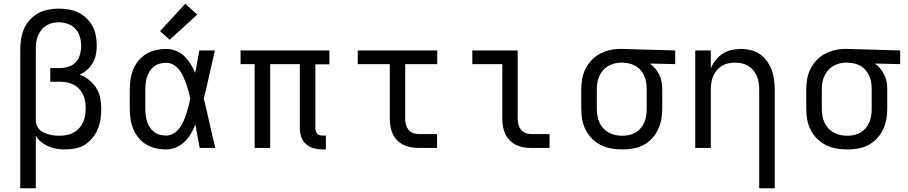

<svg xmlns="http://www.w3.org/2000/svg" viewBox="-20 -789 4840 1024"><path d="M88 215V-525Q88 -553 92.5 -581.5Q97 -610 108.5 -636Q120 -662 139.5 -683.5Q159 -705 183.5 -718.5Q208 -732 236.5 -737.5Q265 -743 293 -743Q320 -743 346.5 -738.5Q373 -734 397 -722.5Q421 -711 441 -692Q461 -673 473.5 -649.5Q486 -626 491 -599.5Q496 -573 496 -546Q496 -522 491.5 -498.5Q487 -475 475 -454Q463 -433 445 -417Q427 -401 405 -391Q432 -381 455 -362.5Q478 -344 493.5 -319.5Q509 -295 514.5 -266Q520 -237 520 -208Q520 -181 516 -153.5Q512 -126 501.5 -101Q491 -76 473.5 -54Q456 -32 433 -17.5Q410 -3 382.5 2.5Q355 8 328 8Q305 8 282.5 4.5Q260 1 239 -8Q218 -17 200 -31.5Q182 -46 171 -65V215ZM296 -65Q315 -65 334.5 -68.5Q354 -72 371 -81Q388 -90 401.5 -104.5Q415 -119 423 -136.5Q431 -154 434 -173.5Q437 -193 437 -212Q437 -231 434 -249.5Q431 -268 423 -284.5Q415 -301 402 -315Q389 -329 372.5 -337.5Q356 -346 337.5 -349.5Q319 -353 300 -353H248V-426H300Q323 -426 346 -433.5Q369 -441 384.5 -458Q400 -475 406.5 -498Q413 -521 413 -544Q413 -569 406 -593Q399 -617 382.5 -635Q366 -653 342 -661.5Q318 -670 293 -670Q275 -670 257.5 -665.5Q240 -661 225 -651.5Q210 -642 199 -627Q188 -612 181.5 -595.5Q175 -579 173 -561Q171 -543 171 -525V-146V-142Q172 -128 178 -115.5Q184 -103 194 -94.5Q204 -86 216.5 -80.5Q229 -75 242 -71.5Q255 -68 268.5 -66.5Q282 -65 296 -65Z M866 8Q838 8 811 2Q784 -4 760 -18.5Q736 -33 718.5 -54.5Q701 -76 690.5 -101.5Q680 -127 676 -154.5Q672 -182 672 -210V-310Q672 -338 676 -365.5Q680 -393 690.5 -418.5Q701 -444 718.5 -465.5Q736 -487 760 -501.5Q784 -516 811 -522Q838 -528 866 -528Q893 -528 918.5 -518Q944 -508 963 -489.5Q982 -471 996.5 -448Q1011 -425 1021 -400Q1027 -430 1032.5 -460Q1038 -490 1043 -520H1126Q1111 -456 1097 -391.5Q1083 -327 1067 -263Q1083 -198 1097.5 -132Q1112 -66 1128 0H1045Q1039 -31 1033.5 -62Q1028 -93 1022 -125Q1012 -99 998 -75.5Q984 -52 964.5 -33Q945 -14 919 -3Q893 8 866 8ZM866 -66Q887 -66 905.5 -77Q924 -88 936.5 -105Q949 -122 958 -141.5Q967 -161 973.5 -181.5Q980 -202 985.5 -222.5Q991 -243 995 -263Q991 -283 985.5 -303Q980 -323 973 -342.5Q966 -362 957.5 -381Q949 -400 936 -416.5Q923 -433 905 -443.5Q887 -454 866 -454Q849 -454 832 -449.5Q815 -445 801.5 -434.5Q788 -424 778.5 -409Q769 -394 764 -378Q759 -362 757 -344.5Q755 -327 755 -310V-210Q755 -193 757 -175.5Q759 -158 764 -142Q769 -126 778.5 -111Q788 -96 801.5 -85.5Q815 -75 832 -70.5Q849 -66 866 -66ZM885 -577 834 -623 968 -769 1032 -711Z M1701 8Q1677 8 1654 2Q1631 -4 1613 -19.5Q1595 -35 1587 -58Q1579 -81 1579 -104V-447H1421V0H1338V-447H1263V-520H1737V-446H1662V-104Q1662 -97 1664.5 -89Q1667 -81 1672.5 -75.5Q1678 -70 1685.5 -68Q1693 -66 1701 -66H1718V8Z M2213 0Q2193 0 2172 -3.5Q2151 -7 2132.5 -16Q2114 -25 2099 -40Q2084 -55 2075 -74Q2066 -93 2062.5 -113.5Q2059 -134 2059 -155V-447H1888V-520H2312V-447H2141V-155Q2141 -139 2145 -124Q2149 -109 2158.5 -97Q2168 -85 2183 -79.5Q2198 -74 2213 -74H2311V0Z M2813 0Q2793 0 2772 -3.5Q2751 -7 2732.5 -16Q2714 -25 2699 -40Q2684 -55 2675 -74Q2666 -93 2662.5 -113.5Q2659 -134 2659 -155V-447H2499V-520H2741V-155Q2741 -139 2745 -124Q2749 -109 2758.5 -97Q2768 -85 2783 -79.5Q2798 -74 2813 -74H2911V0Z M3299 8Q3270 8 3241 3Q3212 -2 3185.5 -15Q3159 -28 3138 -49Q3117 -70 3103.5 -96.5Q3090 -123 3085 -152Q3080 -181 3080 -210V-310Q3080 -338 3084.5 -366Q3089 -394 3101.5 -419.5Q3114 -445 3133 -466Q3152 -487 3177 -500.5Q3202 -514 3229 -521Q3256 -528 3285 -528Q3288 -528 3292 -528Q3296 -528 3300 -528L3581 -520V-447L3446 -450Q3462 -439 3475 -423Q3488 -407 3497 -388.5Q3506 -370 3509 -350Q3512 -330 3512 -310V-210Q3512 -181 3507 -152.5Q3502 -124 3489.5 -98Q3477 -72 3457 -50.5Q3437 -29 3411.5 -15.5Q3386 -2 3357 3Q3328 8 3299 8ZM3299 -65Q3317 -65 3335.5 -69Q3354 -73 3370 -82.5Q3386 -92 3398 -106.5Q3410 -121 3417 -138Q3424 -155 3426.5 -173.5Q3429 -192 3429 -210V-310Q3429 -327 3427 -344.5Q3425 -362 3418.5 -378.5Q3412 -395 3401.5 -409Q3391 -423 3376.5 -433Q3362 -443 3345 -448Q3328 -453 3311 -454L3300 -455Q3298 -455 3295.5 -455Q3293 -455 3291 -455Q3273 -455 3255 -450Q3237 -445 3221.5 -435.5Q3206 -426 3194.5 -412Q3183 -398 3175.5 -381Q3168 -364 3165.5 -346Q3163 -328 3163 -310V-210Q3163 -191 3166 -172.5Q3169 -154 3176.5 -137Q3184 -120 3197 -105.5Q3210 -91 3226.5 -82Q3243 -73 3261.5 -69Q3280 -65 3299 -65Z M4029 215V-310Q4029 -328 4026.5 -346.5Q4024 -365 4017 -382Q4010 -399 3998 -413.5Q3986 -428 3970.5 -437.5Q3955 -447 3936.5 -451Q3918 -455 3900 -455Q3882 -455 3863.5 -451Q3845 -447 3829.5 -437.5Q3814 -428 3802 -413.5Q3790 -399 3783 -382Q3776 -365 3773.5 -346.5Q3771 -328 3771 -310V0H3688V-520H3771V-424Q3781 -448 3797 -468.5Q3813 -489 3834 -502.5Q3855 -516 3880.5 -522Q3906 -528 3932 -528Q3958 -528 3984.5 -521.5Q4011 -515 4033 -500Q4055 -485 4071 -462.5Q4087 -440 4096 -415Q4105 -390 4108.5 -363.5Q4112 -337 4112 -310V215Z M4499 8Q4470 8 4441 3Q4412 -2 4385.5 -15Q4359 -28 4338 -49Q4317 -70 4303.5 -96.5Q4290 -123 4285 -152Q4280 -181 4280 -210V-310Q4280 -338 4284.5 -366Q4289 -394 4301.5 -419.5Q4314 -445 4333 -466Q4352 -487 4377 -500.5Q4402 -514 4429 -521Q4456 -528 4485 -528Q4488 -528 4492 -528Q4496 -528 4500 -528L4781 -520V-447L4646 -450Q4662 -439 4675 -423Q4688 -407 4697 -388.5Q4706 -370 4709 -350Q4712 -330 4712 -310V-210Q4712 -181 4707 -152.5Q4702 -124 4689.5 -98Q4677 -72 4657 -50.5Q4637 -29 4611.5 -15.5Q4586 -2 4557 3Q4528 8 4499 8ZM4499 -65Q4517 -65 4535.5 -69Q4554 -73 4570 -82.5Q4586 -92 4598 -106.5Q4610 -121 4617 -138Q4624 -155 4626.5 -173.5Q4629 -192 4629 -210V-310Q4629 -327 4627 -344.5Q4625 -362 4618.5 -378.5Q4612 -395 4601.5 -409Q4591 -423 4576.5 -433Q4562 -443 4545 -448Q4528 -453 4511 -454L4500 -455Q4498 -455 4495.5 -455Q4493 -455 4491 -455Q4473 -455 4455 -450Q4437 -445 4421.5 -435.5Q4406 -426 4394.5 -412Q4383 -398 4375.5 -381Q4368 -364 4365.5 -346Q4363 -328 4363 -310V-210Q4363 -191 4366 -172.5Q4369 -154 4376.5 -137Q4384 -120 4397 -105.5Q4410 -91 4426.5 -82Q4443 -73 4461.5 -69Q4480 -65 4499 -65Z"/></svg>

Font: Iosevka Meiseki Sans
Style: Regular
Weight: 400
Monospace: yes
Designer: Belleve Invis
Foundry: Belleve Invis
Version: Version 11.2.6; ttfautohint (v1.8.4)